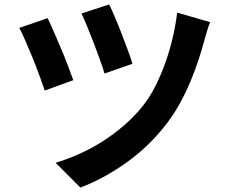

<svg xmlns="http://www.w3.org/2000/svg" viewBox="-20 -799 1040 867"><path d="M473 -779Q482 -761 497 -726Q512 -691 527.5 -651Q543 -611 557 -573Q571 -535 578 -511L452 -467Q445 -491 432 -527.5Q419 -564 404 -603Q389 -642 374 -678.5Q359 -715 348 -738ZM929 -699Q921 -680 915 -659Q909 -638 904 -621Q893 -580 877.5 -532Q862 -484 841 -433.5Q820 -383 793.5 -334.5Q767 -286 736 -245Q657 -141 554 -67Q451 7 343 48L231 -64Q282 -79 336 -103Q390 -127 441.5 -159.5Q493 -192 540.5 -233Q588 -274 626 -322Q657 -361 682.5 -412Q708 -463 728 -519.5Q748 -576 761 -633.5Q774 -691 780 -742ZM195 -717Q207 -693 223 -656Q239 -619 256 -579Q273 -539 287.5 -500.5Q302 -462 311 -437L182 -390Q174 -414 159.5 -454Q145 -494 128 -536Q111 -578 94.5 -615.5Q78 -653 67 -673Z"/></svg>

Font: SpoqaHanSansJP-Bold
Style: Regular
Weight: 700
Designer: [Source Han Sans]
Ryoko NISHIZUKA  (kana & ideographs); Paul D. Hunt (Latin, Greek & Cyrillic); Wenlong ZHANG  (bopomofo
Foundry: Spoqa (http://bi.spoqa.com)
Version: Version 1.002.20150607